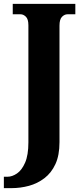

<svg xmlns="http://www.w3.org/2000/svg" viewBox="-40 -734 425 994"><path d="M-20 240V181H-1Q23 181 48 164Q73 147 90 108Q107 69 107 3V-603Q107 -635 94 -647.5Q81 -660 67 -660H26V-714H350V-660H309Q294 -660 281 -647Q268 -634 268 -601V2Q268 70 247 115.5Q226 161 190 188.5Q154 216 110 228Q66 240 19 240Z"/></svg>

Font: Noto Serif Georgian Condensed ExtraBold
Style: Regular
Weight: 800
Width: 3
Designer: Monotype Design Team, Akaki Razmadze
Foundry: Google LLC
Version: Version 2.003; ttfautohint (v1.8.4.7-5d5b)